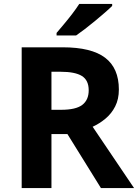

<svg xmlns="http://www.w3.org/2000/svg" viewBox="-20 -954 700 974"><path d="M298 -714Q444 -714 513.5 -661Q583 -608 583 -500Q583 -451 564.5 -414.5Q546 -378 515.5 -352.5Q485 -327 450 -311L660 0H492L322 -274H241V0H90V-714ZM287 -590H241V-397H290Q365 -397 397.5 -422Q430 -447 430 -496Q430 -547 395.5 -568.5Q361 -590 287 -590ZM549 -924Q535 -910 512 -890Q489 -870 462.5 -848Q436 -826 410.5 -806.5Q385 -787 366 -774H267V-787Q283 -806 304.5 -831.5Q326 -857 347 -884.5Q368 -912 382 -934H549Z"/></svg>

Font: Noto Sans Devanagari UI
Style: Bold
Weight: 700
Designer: Jelle Bosma - Monotype Design Team
Foundry: Monotype Imaging Inc.
Version: Version 2.004; ttfautohint (v1.8.4.7-5d5b)